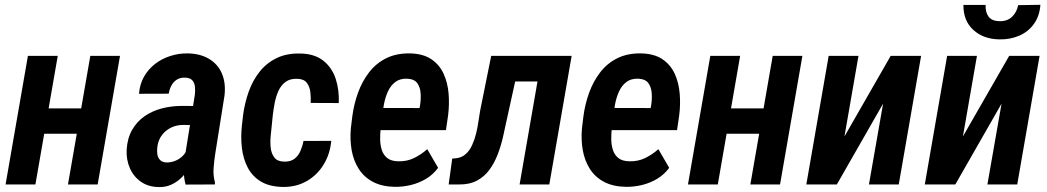

<svg xmlns="http://www.w3.org/2000/svg" viewBox="-20 -758 4304 789"><path d="M350.6 -312.5 332 -208.5H124L141.6 -312.5ZM217.3 -528.3 125.5 0H2.9L94.7 -528.3ZM473.1 -528.3 381.3 0H259.3L351.1 -528.3Z M739.7 -114.3 780.8 -369.1Q782.7 -385.7 781 -401.9Q779.3 -418 770 -428.2Q760.7 -438.5 740.2 -439Q719.7 -439.5 706.1 -430.4Q692.4 -421.4 684.3 -406.2Q676.3 -391.1 673.3 -373L551.3 -372.6Q554.2 -411.6 571.5 -442.4Q588.9 -473.1 616.7 -494.9Q644.5 -516.6 679.4 -527.8Q714.4 -539.1 751.5 -538.6Q803.2 -537.6 839.1 -516.1Q875 -494.6 891.6 -456.5Q908.2 -418.5 902.8 -366.7L864.3 -125Q859.9 -96.2 857.7 -66.4Q855.5 -36.6 863.3 -8.8L862.8 0L742.7 0.5Q734.9 -27.3 735.6 -56.6Q736.3 -85.9 739.7 -114.3ZM791.5 -322.3 778.8 -244.1 733.4 -244.6Q712.4 -244.6 694.3 -238.3Q676.3 -231.9 661.6 -219.7Q647 -207.5 637.9 -190.9Q628.9 -174.3 626.5 -153.3Q624.5 -137.7 626.7 -123.5Q628.9 -109.4 638.2 -100.1Q647.5 -90.8 665.5 -90.3Q685.1 -90.3 703.6 -98.6Q722.2 -106.9 735.1 -121.8Q748 -136.7 751 -156.7L772.5 -105.5Q764.6 -82 752 -61Q739.3 -40 721.4 -23.9Q703.6 -7.8 681.9 1.7Q660.2 11.2 633.3 10.7Q589.8 10.3 559.3 -11Q528.8 -32.2 513.7 -66.9Q498.5 -101.6 500.5 -143.1Q503.4 -189.9 522.7 -223.9Q542 -257.8 573.2 -279.8Q604.5 -301.8 644.3 -312.3Q684.1 -322.8 727.5 -322.8Z M1148.4 -93.8Q1173.8 -93.3 1189.7 -105.2Q1205.6 -117.2 1214.4 -137.2Q1223.1 -157.2 1227.1 -178.7L1341.3 -179.2Q1336.4 -125.5 1310.1 -82Q1283.7 -38.6 1240.2 -13.7Q1196.8 11.2 1141.1 10.3Q1085.9 8.8 1051 -12.7Q1016.1 -34.2 997.6 -70.3Q979 -106.4 973.9 -150.9Q968.8 -195.3 974.1 -242.7L979 -285.6Q985.8 -335.9 1002.2 -381.8Q1018.6 -427.7 1047.1 -463.6Q1075.7 -499.5 1117.2 -519.5Q1158.7 -539.6 1215.3 -538.1Q1273.9 -536.6 1309.3 -508.1Q1344.7 -479.5 1359.6 -433.8Q1374.5 -388.2 1372.1 -334.5L1256.8 -335Q1257.8 -356 1255.4 -378.7Q1252.9 -401.4 1241.2 -417.2Q1229.5 -433.1 1203.1 -434.1Q1172.4 -435.5 1153.6 -421.6Q1134.8 -407.7 1124.3 -384.5Q1113.8 -361.3 1108.9 -335.4Q1104 -309.6 1101.1 -285.6L1096.7 -242.2Q1094.7 -223.1 1092.3 -198.5Q1089.8 -173.8 1092.5 -150.1Q1095.2 -126.5 1107.7 -110.4Q1120.1 -94.2 1148.4 -93.8Z M1602.1 9.8Q1549.3 8.8 1512.5 -10.7Q1475.6 -30.3 1454.1 -64.2Q1432.6 -98.1 1425 -141.1Q1417.5 -184.1 1421.9 -231.9L1427.7 -279.3Q1434.1 -329.1 1450.9 -376Q1467.8 -422.9 1496.3 -460.2Q1524.9 -497.6 1566.9 -518.6Q1608.9 -539.6 1665.5 -538.6Q1719.7 -537.1 1752.9 -514.4Q1786.1 -491.7 1803 -454.8Q1819.8 -418 1823.5 -373Q1827.1 -328.1 1821.3 -283.2L1812.5 -223.1H1473.6L1489.7 -314.5L1704.1 -314L1706.5 -327.6Q1710 -350.1 1708.5 -374.3Q1707 -398.4 1695.3 -415.5Q1683.6 -432.6 1654.8 -434.6Q1624 -436 1604.5 -421.1Q1585 -406.2 1574 -381.8Q1563 -357.4 1557.9 -330.1Q1552.7 -302.7 1550.3 -279.3L1544.4 -231.4Q1542 -208.5 1542.2 -185.1Q1542.5 -161.6 1549.1 -141.4Q1555.7 -121.1 1571.5 -108.4Q1587.4 -95.7 1616.7 -95.2Q1651.9 -94.2 1681.2 -108.4Q1710.4 -122.6 1735.8 -145L1780.3 -68.4Q1760.3 -41 1731.2 -23.4Q1702.1 -5.9 1668.7 2.2Q1635.3 10.3 1602.1 9.8Z M2236.3 -528.3 2217.8 -423.3H2010.3L2028.8 -528.3ZM2329.1 -528.3 2237.3 0H2115.2L2207 -528.3ZM1998.5 -528.3H2120.1L2062 -263.7Q2055.2 -230 2046.6 -193.4Q2038.1 -156.7 2024.7 -122.1Q2011.2 -87.4 1990.7 -59.6Q1970.2 -31.7 1939.7 -15.6Q1909.2 0.5 1866.7 0H1823.7L1838.4 -106.4L1852.5 -107.4Q1877.4 -109.9 1893.8 -124.8Q1910.2 -139.6 1920.4 -162.4Q1930.7 -185.1 1936.8 -210.4Q1942.9 -235.8 1946.3 -260.5Q1949.7 -285.2 1953.1 -303.2Z M2551.8 9.8Q2499 8.8 2462.2 -10.7Q2425.3 -30.3 2403.8 -64.2Q2382.3 -98.1 2374.8 -141.1Q2367.2 -184.1 2371.6 -231.9L2377.4 -279.3Q2383.8 -329.1 2400.6 -376Q2417.5 -422.9 2446 -460.2Q2474.6 -497.6 2516.6 -518.6Q2558.6 -539.6 2615.2 -538.6Q2669.4 -537.1 2702.6 -514.4Q2735.8 -491.7 2752.7 -454.8Q2769.5 -418 2773.2 -373Q2776.9 -328.1 2771 -283.2L2762.2 -223.1H2423.3L2439.5 -314.5L2653.8 -314L2656.2 -327.6Q2659.7 -350.1 2658.2 -374.3Q2656.7 -398.4 2645 -415.5Q2633.3 -432.6 2604.5 -434.6Q2573.7 -436 2554.2 -421.1Q2534.7 -406.2 2523.7 -381.8Q2512.7 -357.4 2507.6 -330.1Q2502.4 -302.7 2500 -279.3L2494.1 -231.4Q2491.7 -208.5 2491.9 -185.1Q2492.2 -161.6 2498.8 -141.4Q2505.4 -121.1 2521.2 -108.4Q2537.1 -95.7 2566.4 -95.2Q2601.6 -94.2 2630.9 -108.4Q2660.2 -122.6 2685.5 -145L2730 -68.4Q2710 -41 2680.9 -23.4Q2651.9 -5.9 2618.4 2.2Q2585 10.3 2551.8 9.8Z M3154.8 -312.5 3136.2 -208.5H2928.2L2945.8 -312.5ZM3021.5 -528.3 2929.7 0H2807.1L2898.9 -528.3ZM3277.3 -528.3 3185.5 0H3063.5L3155.3 -528.3Z M3450.2 -197.3 3640.1 -528.3H3765.1L3673.3 0H3550.8L3608.9 -332L3418.9 0H3293.5L3385.3 -528.3H3507.8Z M3937 -197.3 4127 -528.3H4252L4160.2 0H4037.6L4095.7 -332L3905.8 0H3780.3L3872.1 -528.3H3994.6ZM4164.1 -736.8 4255.4 -738.3Q4252 -691.9 4228.8 -659.7Q4205.6 -627.4 4168.2 -611.3Q4130.9 -595.2 4086.4 -596.2Q4021.5 -597.2 3980 -634.8Q3938.5 -672.4 3939 -737.8H4030.3Q4028.8 -708.5 4042.2 -689.9Q4055.7 -671.4 4087.9 -670.9Q4119.6 -670.4 4138.9 -689Q4158.2 -707.5 4164.1 -736.8Z"/></svg>

Font: Roboto Condensed SemiBold
Style: Italic
Weight: 600
Italic angle: -12°
Designer: Christian Robertson
Foundry: Google
Version: Version 3.008; 2023